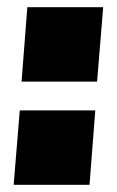

<svg xmlns="http://www.w3.org/2000/svg" viewBox="-20 -514 325 534"><path d="M267 -494 250 -287H40L56 -494ZM245 -207 229 0H18L35 -207Z"/></svg>

Font: Nunito Sans Heavy Heavy
Style: Italic
Weight: 400
Italic angle: -4.541°
Designer: Vernon Adams
Foundry: Vernon Adams
Version: Version 2.002